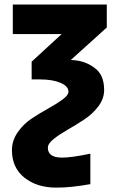

<svg xmlns="http://www.w3.org/2000/svg" viewBox="-20 -608 525 856"><path d="M33.2 61.5Q33.2 18.6 59.1 -18.6Q85 -55.7 122.1 -80.1Q159.2 -104.5 196.3 -125Q233.4 -145.5 259.3 -164.6Q285.2 -183.6 285.2 -199.2Q285.2 -223.6 249.5 -238.8Q213.9 -253.9 159.2 -253.9H121.1V-333L254.9 -456.1H37.1V-587.9H456.1V-485.4L295.9 -340.8L317.4 -338.9Q367.2 -333 405.8 -302.2Q444.3 -271.5 444.3 -207Q444.3 -168 418.5 -133.8Q392.6 -99.6 355.5 -75.2Q318.4 -50.8 281.7 -29.8Q245.1 -8.8 219.2 11.7Q193.4 32.2 193.4 50.8Q193.4 94.7 256.8 94.7Q298.8 94.7 382.8 77.1V212.9Q297.9 228.5 231.4 228.5Q144.5 228.5 88.9 184.1Q33.2 139.6 33.2 61.5Z"/></svg>

Font: Gothic A1 Black
Style: Regular
Weight: 900
Version: Version 2.50